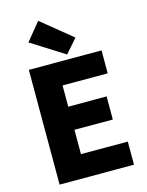

<svg xmlns="http://www.w3.org/2000/svg" viewBox="-147 -1116 923 1204"><g transform="rotate(-15 315.0 -513.5)"><path d="M86 0H569V-150H265V-308H514V-458H265V-596H558V-745H86ZM343 -776 421 -865 222 -1027 128 -912Z"/></g></svg>

Font: Noto Sans CJK HK Black
Style: Regular
Weight: 900
Designer: Ryoko NISHIZUKA 西塚涼子 (kana, bopomofo & ideographs); Paul D. Hunt (Latin, Greek & Cyrillic); Sandoll Communications 산돌커뮤니
Foundry: Adobe
Version: Version 2.004;hotconv 1.0.118;makeotfexe 2.5.65603